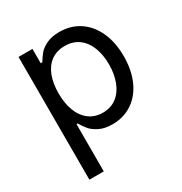

<svg xmlns="http://www.w3.org/2000/svg" viewBox="-176 -683 963 1016"><g transform="rotate(-30 306.0 -174.5)"><path d="M77.1 -545.9H162.1V-458.5H171.9Q189 -485.8 203.6 -503.4Q218.3 -521 250 -536.9Q281.7 -552.7 330.1 -552.7Q397.9 -552.7 450.4 -518.3Q502.9 -483.9 532.2 -420.2Q561.5 -356.4 561.5 -271.5Q561.5 -186 532.5 -121.8Q503.4 -57.6 450.9 -22.9Q398.4 11.7 330.6 11.7Q283.2 11.7 251.2 -4.4Q219.2 -20.5 203.1 -39.8Q187 -59.1 171.9 -84.5H165V204.1H77.1ZM472.2 -272.5Q472.2 -330.6 454.8 -376Q437.5 -421.4 402.6 -447.8Q367.7 -474.1 317.4 -474.1Q268.1 -474.1 233.6 -449.2Q199.2 -424.3 181.6 -378.9Q164.1 -333.5 164.1 -272.5Q164.1 -211.4 181.9 -165Q199.7 -118.7 234.4 -92.8Q269 -66.9 317.4 -66.9Q366.7 -66.9 401.6 -93.8Q436.5 -120.6 454.3 -167.2Q472.2 -213.9 472.2 -272.5Z"/></g></svg>

Font: Inter RS Variable
Style: Regular
Weight: 400
Designer: Rasmus Andersson (customised by Maria Ramos and Noel Pretorius)
Foundry: rsms
Version: Version 3.001;Glyphs 3.2.3 (3260)